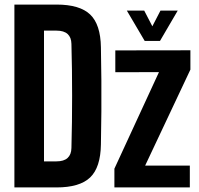

<svg xmlns="http://www.w3.org/2000/svg" viewBox="-20 -820 872 840"><path d="M43 0V-800H227.5Q329 -800 374.5 -756.5Q420 -713 421.5 -613Q423 -537 423.5 -468.8Q424 -400.5 423.5 -332.2Q423 -264 421.5 -188Q420 -87.5 374.5 -43.8Q329 0 227 0ZM172.5 -114H227Q259.5 -114 275.8 -129Q292 -144 292.5 -172.5Q294 -230 294.8 -286.8Q295.5 -343.5 295.5 -400.5Q295.5 -457.5 294.8 -514.5Q294 -571.5 292.5 -628Q292 -656.5 275.8 -671.2Q259.5 -686 227.5 -686H172.5ZM480.5 0V-82L675.5 -504.5L484.5 -504V-599.5L813 -600V-515.5L615 -95.5H810.5V0ZM613 -641 535 -773.5H611L646.5 -705L682 -773.5H757.5L680 -641Z"/></svg>

Font: Big Shoulders Display Thin ExtraBold
Style: Regular
Weight: 800
Version: Version 2.002